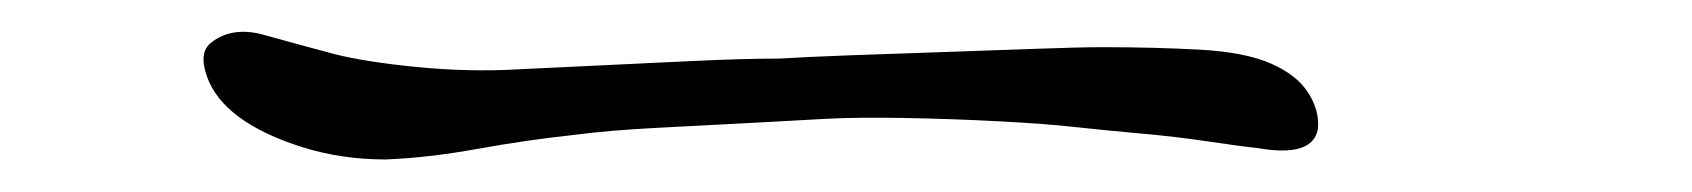

<svg xmlns="http://www.w3.org/2000/svg" viewBox="-20 -400 1040 118"><path d="M761 -361Q745 -368 717 -369.5Q689 -371 658 -371Q643 -371 616.5 -370Q590 -369 559.5 -368Q529 -367 502 -366Q475 -365 459 -364Q437 -364 405.5 -362.5Q374 -361 342.5 -359.5Q311 -358 290 -357Q261 -356 229.5 -359.5Q198 -363 181 -368Q162 -373 142.5 -378.5Q123 -384 110 -374Q102 -368 107 -353.5Q112 -339 127 -328Q142 -317 166 -309.5Q190 -302 217 -302Q243 -303 273.5 -308.5Q304 -314 332 -317Q355 -320 385 -321.5Q415 -323 442.5 -324.5Q470 -326 488 -327Q507 -328 535.5 -327.5Q564 -327 593 -325.5Q622 -324 640 -322Q658 -320 680.5 -318Q703 -316 723 -313Q743 -310 753 -309Q787 -303 790 -321Q791 -332 784 -343Q777 -354 761 -361Z"/></svg>

Font: Hannari
Style: Regular
Weight: 400
Version: Version 1.12